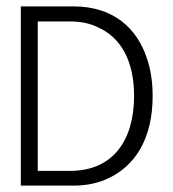

<svg xmlns="http://www.w3.org/2000/svg" viewBox="-20 -590 542 600"><path d="M45 -10H210C247 -10 279 -16 310 -29C402 -68 457 -156 457 -290C457 -334 451 -373 439 -408C408 -502 334 -570 210 -570H45ZM98 -56V-523H199C229 -523 257 -518 281 -507C360 -474 399 -397 399 -290C399 -155 336 -56 199 -56Z"/></svg>

Font: Charger Sport
Style: ExLit
Weight: 200
Designer: Jasper
Foundry: Cannot Into Space Fonts
Version: Version 1.1